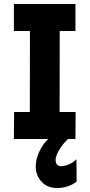

<svg xmlns="http://www.w3.org/2000/svg" viewBox="-20 -700 451 967"><path d="M131 -660H281L280 -20H130ZM51 -136H361L360 0H50ZM50 -680H360V-544H50ZM160 138Q160 103 178 63.5Q196 24 227 -4H327Q297 23 278.5 54.5Q260 86 260 104Q260 120 267 128.5Q274 137 287 137Q304 137 325.5 128.5Q347 120 365 102L366 214Q347 230 321.5 238.5Q296 247 268 247Q218 247 189 215Q160 183 160 138Z"/></svg>

Font: Teachers[wght]
Style: Regular
Weight: 400
Designer: Alfredo Marco Pradil & Chank Diesel
Version: Version 1.000;Glyphs 3.1.2 (3151)